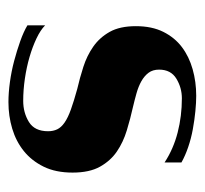

<svg xmlns="http://www.w3.org/2000/svg" viewBox="-35 -440 485 455"><g transform="rotate(90 207.5 -212.5)"><path d="M40 -77Q51 -66 71 -56.5Q91 -47 115 -40Q139 -33 166 -29Q193 -25 219 -25Q247 -25 269 -38.5Q291 -52 291 -84Q291 -96 286.5 -105.5Q282 -115 270.5 -123Q259 -131 239.5 -138Q220 -145 191 -153Q165 -159 138.5 -167.5Q112 -176 90.5 -191Q69 -206 55.5 -230Q42 -254 42 -292Q42 -330 55.5 -357Q69 -384 91.5 -401Q114 -418 144 -426.5Q174 -435 207 -435Q223 -435 243.5 -433Q264 -431 286 -427Q308 -423 328.5 -416Q349 -409 365 -400V-360Q333 -381 294 -391Q255 -401 213 -401Q188 -401 166.5 -388Q145 -375 145 -347Q145 -332 152.5 -322Q160 -312 172.5 -305Q185 -298 201 -293.5Q217 -289 234 -285Q261 -279 289 -270.5Q317 -262 339 -247Q361 -232 375 -207Q389 -182 389 -142Q389 -102 375 -73.5Q361 -45 338 -26.5Q315 -8 285 1Q255 10 222 10Q200 10 174.5 6.5Q149 3 124.5 -3.5Q100 -10 77.5 -18Q55 -26 40 -35Z"/></g></svg>

Font: Gamine
Style: Bold
Weight: 700
Designer: Tapiwanashe Sebastian Garikayi
Version: Version 1.000